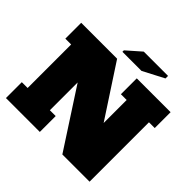

<svg xmlns="http://www.w3.org/2000/svg" viewBox="-225 -1177 1403 1403"><g transform="rotate(45 476.0 -476.0)"><path d="M596.2 -777.8H945.8V-613.8H886.2V0H605L312 -451.2V-164.1H372.1V0H22V-164.1H82V-613.8H22V-777.8H393.1L655.8 -376V-613.8H596.2ZM384.8 -840.8V-856L494.1 -952.1H745.1V-925.8L582 -840.8Z"/></g></svg>

Font: AlfaSlabOne-Regular
Style: Regular
Weight: 400
Designer: JM Sole
Foundry: JM Sole
Version: Version 1.001